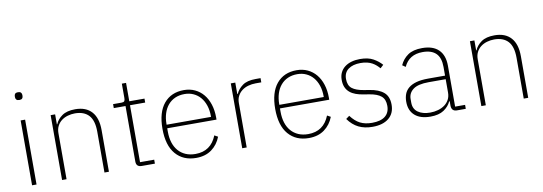

<svg xmlns="http://www.w3.org/2000/svg" viewBox="-56 -1098 4191 1481"><g transform="rotate(-10 2039.0 -357.0)"><path d="M118 -665Q102 -665 95 -672.5Q88 -680 88 -691V-700Q88 -711 94.5 -718.5Q101 -726 117 -726Q133 -726 140 -718.5Q147 -711 147 -700V-691Q147 -680 140.5 -672.5Q134 -665 118 -665ZM100 -508H135V0H100Z M335 0V-508H370V-430H373Q388 -467 425.5 -493.5Q463 -520 529 -520Q613 -520 657.5 -470.5Q702 -421 702 -326V0H667V-320Q667 -408 629.5 -448.5Q592 -489 521 -489Q492 -489 464.5 -481Q437 -473 416 -457Q395 -441 382.5 -417Q370 -393 370 -361V0Z M959 0Q916 0 916 -42V-477H824V-508H890Q907 -508 912.5 -515Q918 -522 918 -539V-652H951V-508H1070V-477H951V-31H1062V0Z M1384 12Q1283 12 1224.5 -56Q1166 -124 1166 -254Q1166 -383 1223 -451.5Q1280 -520 1380 -520Q1427 -520 1465.5 -502Q1504 -484 1531.5 -451Q1559 -418 1574 -371.5Q1589 -325 1589 -268V-252H1203V-225Q1203 -178 1215 -140Q1227 -102 1250.5 -75Q1274 -48 1307.5 -33.5Q1341 -19 1384 -19Q1505 -19 1551 -135L1578 -120Q1555 -60 1506 -24Q1457 12 1384 12ZM1380 -489Q1338 -489 1305.5 -474.5Q1273 -460 1250 -433Q1227 -406 1215 -368Q1203 -330 1203 -284V-280H1551V-286Q1551 -332 1538.5 -369.5Q1526 -407 1503.5 -433.5Q1481 -460 1449.5 -474.5Q1418 -489 1380 -489Z M1746 0V-508H1781V-419H1785Q1801 -455 1837 -481.5Q1873 -508 1941 -508H1979V-475H1935Q1904 -475 1876 -467Q1848 -459 1827 -443Q1806 -427 1793.5 -403.5Q1781 -380 1781 -349V0Z M2267 12Q2166 12 2107.5 -56Q2049 -124 2049 -254Q2049 -383 2106 -451.5Q2163 -520 2263 -520Q2310 -520 2348.5 -502Q2387 -484 2414.5 -451Q2442 -418 2457 -371.5Q2472 -325 2472 -268V-252H2086V-225Q2086 -178 2098 -140Q2110 -102 2133.5 -75Q2157 -48 2190.5 -33.5Q2224 -19 2267 -19Q2388 -19 2434 -135L2461 -120Q2438 -60 2389 -24Q2340 12 2267 12ZM2263 -489Q2221 -489 2188.5 -474.5Q2156 -460 2133 -433Q2110 -406 2098 -368Q2086 -330 2086 -284V-280H2434V-286Q2434 -332 2421.5 -369.5Q2409 -407 2386.5 -433.5Q2364 -460 2332.5 -474.5Q2301 -489 2263 -489Z M2766 12Q2703 12 2656.5 -11Q2610 -34 2575 -83L2602 -103Q2636 -58 2674.5 -38.5Q2713 -19 2767 -19Q2835 -19 2870 -47Q2905 -75 2905 -128Q2905 -179 2875.5 -204Q2846 -229 2785 -239L2742 -246Q2708 -251 2680.5 -261Q2653 -271 2633.5 -287.5Q2614 -304 2603.5 -328Q2593 -352 2593 -386Q2593 -419 2605.5 -444Q2618 -469 2640.5 -486Q2663 -503 2693.5 -511.5Q2724 -520 2759 -520Q2823 -520 2863 -497.5Q2903 -475 2929 -445L2904 -422Q2893 -435 2879.5 -447Q2866 -459 2849 -468.5Q2832 -478 2809.5 -483.5Q2787 -489 2758 -489Q2698 -489 2662.5 -463Q2627 -437 2627 -387Q2627 -336 2657 -312.5Q2687 -289 2748 -279L2791 -272Q2862 -261 2900.5 -228.5Q2939 -196 2939 -131Q2939 -63 2893 -25.5Q2847 12 2766 12Z M3428 0Q3387 0 3385 -42V-79H3381Q3363 -40 3324 -14Q3285 12 3219 12Q3140 12 3097 -26Q3054 -64 3054 -133Q3054 -166 3064 -193Q3074 -220 3097.5 -239.5Q3121 -259 3158.5 -269.5Q3196 -280 3251 -280H3384V-348Q3384 -420 3349 -454.5Q3314 -489 3245 -489Q3138 -489 3097 -399L3072 -416Q3093 -463 3134 -491.5Q3175 -520 3246 -520Q3331 -520 3375 -476.5Q3419 -433 3419 -352V-31H3497V0ZM3222 -19Q3255 -19 3284.5 -27.5Q3314 -36 3336 -52Q3358 -68 3371 -92Q3384 -116 3384 -148V-252H3251Q3167 -252 3129 -223.5Q3091 -195 3091 -148V-120Q3091 -70 3127.5 -44.5Q3164 -19 3222 -19Z M3619 0V-508H3654V-430H3657Q3672 -467 3709.5 -493.5Q3747 -520 3813 -520Q3897 -520 3941.5 -470.5Q3986 -421 3986 -326V0H3951V-320Q3951 -408 3913.5 -448.5Q3876 -489 3805 -489Q3776 -489 3748.5 -481Q3721 -473 3700 -457Q3679 -441 3666.5 -417Q3654 -393 3654 -361V0Z"/></g></svg>

Font: IBM Plex Sans ExtLt
Style: Regular
Weight: 200
Designer: Mike Abbink, Paul van der Laan, Pieter van Rosmalen
Foundry: Bold Monday
Version: Version 3.005